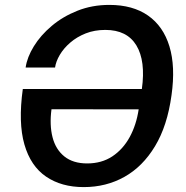

<svg xmlns="http://www.w3.org/2000/svg" viewBox="-20 -753 758 783"><path d="M321.5 10Q230.5 10 167.8 -32.8Q105 -75.5 79.5 -164Q54 -252.5 73 -390H558.5Q574.5 -504.5 536.2 -567.8Q498 -631 409.5 -631Q365.5 -631 329.5 -616.8Q293.5 -602.5 266.8 -579.5Q240 -556.5 224 -529.5Q208 -502.5 204.5 -477.5H84.5Q90.5 -519.5 118 -564.2Q145.5 -609 190.8 -647.2Q236 -685.5 295.8 -709.2Q355.5 -733 426 -733Q521.5 -733 583.8 -689.5Q646 -646 671 -563.8Q696 -481.5 679.5 -365Q662.5 -240 612.2 -156.8Q562 -73.5 487.5 -31.8Q413 10 321.5 10ZM335.5 -86.5Q394.5 -86.5 438 -115.2Q481.5 -144 508.8 -193.8Q536 -243.5 545.5 -307L190 -307.5Q181.5 -243.5 194.2 -193.5Q207 -143.5 242.5 -115Q278 -86.5 335.5 -86.5Z"/></svg>

Font: Public Sans Thin Medium
Style: Italic
Weight: 500
Italic angle: -8°
Version: Version 2.001